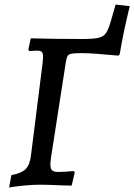

<svg xmlns="http://www.w3.org/2000/svg" viewBox="-20 -810 589 842"><path d="M549 -783Q520 -665 505 -572L499 -566Q444 -571 405 -574Q366 -577 335 -577Q306 -577 293.5 -574.5Q281 -572 276.5 -564.5Q272 -557 269 -539L204 -121Q201 -102 201 -89Q201 -70 208.5 -63Q216 -56 235 -56Q263 -56 303 -60L308 -54L294 4L254 3Q190 0 157 0Q98 0 20 12L30 -42Q74 -50 92.5 -68.5Q111 -87 116 -130L167 -535Q169 -555 169 -560Q169 -577 163 -582.5Q157 -588 142 -588Q137 -588 109 -586L104 -592L115 -642Q214 -639 340 -639Q390 -639 411.5 -644Q433 -649 444 -664Q455 -679 466 -717L487 -790Z"/></svg>

Font: Alegreya SC Medium
Style: Italic
Weight: 500
Italic angle: -7°
Designer: Juan Pablo del Peral
Foundry: Huerta Tipografica
Version: Version 2.007; ttfautohint (v1.6)